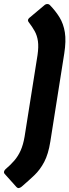

<svg xmlns="http://www.w3.org/2000/svg" viewBox="-52 -766 353 977"><path d="M32 186 -29 118Q-33 113 -31.5 107Q-30 101 -24 95Q1 74 20.5 51.5Q40 29 53 0Q66 -29 73 -70L139 -486Q145 -528 141 -556.5Q137 -585 124.5 -607.5Q112 -630 95 -652Q85 -663 96 -674L177 -742Q183 -746 190.5 -745.5Q198 -745 202 -740Q231 -710 251 -677.5Q271 -645 278 -601.5Q285 -558 275 -494L204 -45Q194 18 173 58Q152 98 122.5 126Q93 154 58 184Q42 197 32 186Z"/></svg>

Font: Sofia Sans Semi Condensed Black
Style: Italic
Weight: 900
Italic angle: -9°
Version: Version 4.100